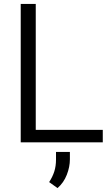

<svg xmlns="http://www.w3.org/2000/svg" viewBox="-20 -731 573 986"><path d="M507.8 -64V0H86.4V-710.9H163.6V-64ZM338.9 49.3V87.4Q338.9 126 323 166.7Q307.1 207.5 275.4 234.9L232.4 204.1Q250 177.2 258.8 149.7Q267.6 122.1 267.6 88.4V49.3Z"/></svg>

Font: Vazirmatn RD FD Light
Style: Regular
Weight: 300
Designer: Saber Rastikerdar
Foundry: Saber Rastikerdar
Version: Version 33.003